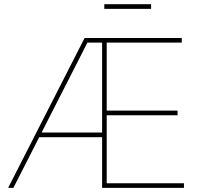

<svg xmlns="http://www.w3.org/2000/svg" viewBox="-20 -912 966 932"><path d="M19.5 0 390.6 -727.5H862.3V-705.1H498V-375H841.8V-352.5H498V-22.5H873V0H475.6V-705.1H404.3L44.9 0ZM161.1 -246.1V-268.6H487.3V-246.1ZM713.4 -891.6V-869.1H486.3V-891.6Z"/></svg>

Font: Inter 24pt Thin
Style: Regular
Weight: 250
Designer: Rasmus Andersson
Foundry: rsms
Version: Version 4.001;git-66647c0bb